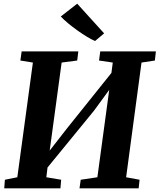

<svg xmlns="http://www.w3.org/2000/svg" viewBox="-20 -1022 866 1042"><path d="M3 0 6.5 -46.5 74 -60 158.5 -682.5 90.5 -693.5 97.5 -743H405L399 -693.5L314.5 -682.5L241.5 -144.5L212.5 -157L343 -324.5L623 -674L576.5 -563.5L592 -682.5L517.5 -693.5L524 -743H826L820.5 -693.5L748 -682.5L664.5 -60L737.5 -46.5L732.5 0H411.5L418 -46.5L508.5 -60L580.5 -591L608 -582.5L489.5 -420.5L197.5 -63.5L241 -138.5L231.5 -60L312 -46.5L308 0ZM496 -799.5Q478.5 -806.5 452.8 -822Q427 -837.5 399.8 -857Q372.5 -876.5 348.5 -896.5Q324.5 -916.5 310 -932.5L399 -1002L545 -841Z"/></svg>

Font: Merriweather 28pt ExtraBold
Style: Italic
Weight: 800
Italic angle: -7.8°
Version: Version 2.101